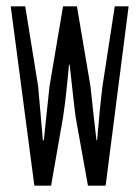

<svg xmlns="http://www.w3.org/2000/svg" viewBox="-20 -589 441 609"><path d="M14 -569 89 0H142L180 -217C188 -270 193 -322 199 -384H201C208 -322 213 -270 220 -217L259 0H315L388 -569H344L305 -315C298 -258 293 -202 288 -144H286C279 -202 273 -258 267 -315L224 -569H180L137 -315L119 -144H116L101 -315L60 -569Z"/></svg>

Font: 寒蝉无机体 CompactMedium
Style: Regular
Weight: 500
Width: 3
Designer: ChillTanhei {Warren2060}; 
Source Han Sans {Ryoko NISHIZUKA 西塚涼子 (kana, bopomofo & ideographs); Paul D. Hunt (Latin, Gre
Foundry: ChillType&Adobe
Version: Version 1.000;Glyphs 3.1.1 (3135)